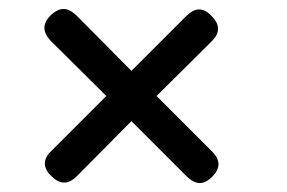

<svg xmlns="http://www.w3.org/2000/svg" viewBox="-20 -534 640 428"><path d="M453 -140Q439 -126 425.5 -126Q412 -126 397 -140L273 -264L151 -141Q137 -127 123 -127Q109 -127 95 -141Q80 -155 80 -169.5Q80 -184 95 -198L217 -320L93 -443Q79 -458 79 -472Q79 -486 93 -500Q108 -514 121.5 -514Q135 -514 150 -500L273 -376L395 -498Q410 -513 424 -513Q438 -513 452 -498Q466 -484 466 -470Q466 -456 452 -442L329 -320L453 -196Q467 -182 467 -168Q467 -154 453 -140Z"/></svg>

Font: Maple Mono NL Light
Style: Regular
Weight: 300
Monospace: yes
Designer: subframe7536
Version: Version 7.000